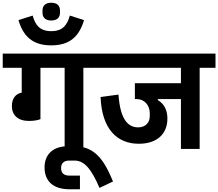

<svg xmlns="http://www.w3.org/2000/svg" viewBox="-40 -1090 1597 1405"><path d="M172 -205C213 -205 241 -212 256 -218V-594H433V0H570V-594H686V-698H-20V-594H119V-412C74 -404 47 -369 47 -314C47 -249 89 -205 172 -205Z M468 295H545V195H467C430 195 407 178 407 140C407 102 430 85 467 85H506C578 85 630 149 688 285L787 238C721 78 653 -20 502 -20H457C343 -20 285 45 286 137C287 239 353 295 468 295Z M335 -940C379 -940 399 -963 399 -997V-1013C399 -1047 379 -1070 335 -1070C291 -1070 271 -1047 271 -1013V-997C271 -963 291 -940 335 -940ZM335 -758C472 -758 540 -825 575 -943L471 -976C452 -907 419 -862 335 -862C251 -862 218 -907 199 -976L95 -943C130 -825 198 -758 335 -758Z M976 -38C1118 -38 1185 -119 1185 -221C1185 -276 1168 -325 1115 -358V-365H1284V0H1421V-594H1537V-698H646V-594H1284V-481H947V-365H961C1016 -365 1056 -320 1056 -262V-239C1056 -194 1025 -158 972 -158C900 -158 840 -210 827 -398L696 -380C705 -144 818 -38 976 -38Z"/></svg>

Font: IBM Plex Devanagari
Style: Bold
Weight: 700
Designer: Mike Abbink, Paul van der Laan, Pieter van Rosmalen, Erin McLaughlin
Foundry: Bold Monday
Version: Version 1.0